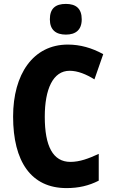

<svg xmlns="http://www.w3.org/2000/svg" viewBox="-20 -952 577 982"><path d="M317 -932C264 -932 235 -909 235 -853C235 -799 266 -775 317 -775C367 -775 398 -799 398 -853C398 -908 369 -932 317 -932ZM336 -590C378 -590 421 -572 463 -546L508 -675C450 -707 390 -724 327 -724C149 -724 47 -572 47 -356C47 -126 139 10 320 10C382 10 434 -2 485 -28V-165C433 -141 388 -124 340 -124C251 -124 209 -204 209 -355C209 -496 251 -590 336 -590Z"/></svg>

Font: Noto Sans Gurmukhi UI Condensed ExtraBold
Style: Regular
Weight: 800
Width: 3
Designer: Jelle Bosma - Monotype Design Team
Foundry: Monotype Imaging Inc.
Version: Version 2.004